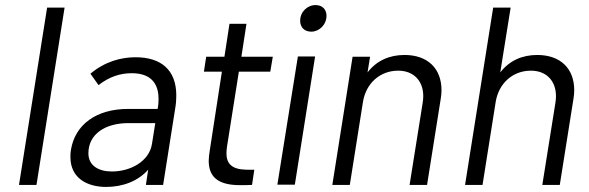

<svg xmlns="http://www.w3.org/2000/svg" viewBox="-20 -730 2325 758"><path d="M55 0H124L235 -700H166Z M624 0 672 -304C675 -321 676 -338 676 -353C676 -454 616 -504 515 -504C458 -504 394 -487 337 -439L369 -394C411 -427 455 -441 500 -441C589 -441 606 -385 606 -339C606 -326 605 -313 603 -303L602 -300H486C360 -300 276 -238 260 -138C258 -128 258 -119 258 -110C258 -26 325 8 399 8C465 8 525 -15 565 -60L556 0ZM580 -162C569 -92 494 -53 422 -53C369 -53 329 -76 329 -125C329 -201 396 -244 487 -244H593Z M1047 -447 1057 -506H933L953 -636H886L866 -506H794L785 -447H856L808 -135C806 -121 804 -108 804 -96C804 -37 834 1 928 1C941 1 954 1 975 0L984 -60H953C895 -61 874 -84 874 -125C874 -133 875 -141 876 -150L923 -447Z M1209 -605C1240 -605 1269 -632 1269 -668C1269 -693 1252 -710 1226 -710C1193 -710 1165 -683 1165 -648C1165 -622 1182 -605 1209 -605ZM1075 -1H1144L1224 -507H1156Z M1577 -513C1518 -513 1467 -491 1431 -444L1441 -506H1372L1292 0H1361L1413 -328C1425 -401 1480 -451 1552 -451C1613 -451 1651 -411 1651 -350C1651 -342 1650 -334 1649 -326L1597 0H1666L1720 -340C1722 -352 1723 -363 1723 -374C1723 -460 1668 -513 1577 -513Z M2101 -513C2042 -513 1991 -491 1955 -444L1996 -700H1927L1816 0H1885L1937 -328C1949 -401 2004 -451 2076 -451C2137 -451 2175 -411 2175 -350C2175 -342 2174 -334 2173 -326L2121 0H2190L2244 -340C2246 -352 2247 -363 2247 -374C2247 -460 2192 -513 2101 -513Z"/></svg>

Font: Arthouse Owned
Style: Italic
Weight: 400
Italic angle: -10°
Designer: Jeremy Tribby
Foundry: Tribby Type
Version: Version 1.000;PS 001.000;hotconv 1.0.88;makeotf.lib2.5.64775